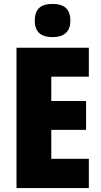

<svg xmlns="http://www.w3.org/2000/svg" viewBox="-20 -1023 515 977"><path d="M247 -1003C188 -1003 157 -978 157 -918C157 -859 190 -834 247 -834C303 -834 338 -859 338 -918C338 -978 306 -1003 247 -1003ZM432 -66V-215H241V-362H418V-509H241V-633H432V-780H64V-66Z"/></svg>

Font: Noto Sans Malayalam UI Condensed Black
Style: Regular
Weight: 900
Width: 3
Designer: Jelle Bosma - Monotype Design Team
Foundry: Monotype Imaging Inc.
Version: Version 2.104